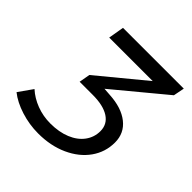

<svg xmlns="http://www.w3.org/2000/svg" viewBox="-184 -850 1005 1005"><g transform="rotate(45 318.0 -347.5)"><path d="M604 -639 323 -406 365 -403Q456 -398 508.5 -356.5Q561 -315 561 -246Q561 -175 520.5 -118Q480 -61 407.5 -28Q335 5 243 5Q177 5 114 -15Q51 -35 10 -68L65 -146Q100 -114 148.5 -95.5Q197 -77 251 -77Q315 -77 363.5 -97Q412 -117 438.5 -153Q465 -189 465 -234Q465 -285 422.5 -312.5Q380 -340 302 -340H205L216 -401L473 -613H151L166 -700H616Z"/></g></svg>

Font: TypoPRO Montserrat Alternates
Style: Italic
Weight: 400
Italic angle: -11.3°
Designer: Julieta Ulanovsky
Foundry: Julieta Ulanovsky
Version: Version 6.001